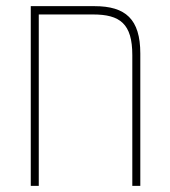

<svg xmlns="http://www.w3.org/2000/svg" viewBox="-20 -604 551 624"><path d="M287 -584H80V0H106V-557H282C370 -557 410 -527 410 -425V0H436V-430C436 -542 388 -584 287 -584Z"/></svg>

Font: Noto Sans Hebrew Condensed Thin
Style: Regular
Weight: 100
Width: 3
Designer: Monotype Design Team
Foundry: Monotype Imaging Inc.
Version: Version 2.004